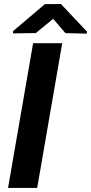

<svg xmlns="http://www.w3.org/2000/svg" viewBox="-20 -923 447 943"><path d="M279.3 -903.3 200.7 -902.8 43.9 -770V-758.8L155.8 -760.7L241.2 -830.6L301.3 -760.3L406.7 -757.8V-768.1ZM285.6 -710.9H142.6L19.5 0H162.6Z"/></svg>

Font: Roboto
Style: Bold Italic
Weight: 700
Italic angle: -12°
Designer: Google
Version: Version 2.137; 2017